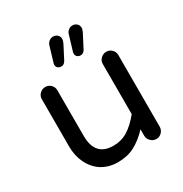

<svg xmlns="http://www.w3.org/2000/svg" viewBox="-166 -833 928 972"><g transform="rotate(-30 297.5 -347.0)"><path d="M212.9 -578.1Q212.9 -584 213.9 -585.9L240.2 -673.8Q244.1 -688.5 254.9 -696.8Q265.6 -705.1 278.3 -705.1Q293 -705.1 303.2 -695.8Q313.5 -686.5 313.5 -671.9Q313.5 -661.1 306.6 -647.5L266.6 -570.3Q256.8 -552.7 240.2 -552.7Q228.5 -552.7 220.7 -559.6Q212.9 -566.4 212.9 -578.1ZM326.2 -578.1Q326.2 -584 327.1 -585.9L353.5 -673.8Q357.4 -688.5 368.2 -696.8Q378.9 -705.1 391.6 -705.1Q406.2 -705.1 416.5 -695.8Q426.8 -686.5 426.8 -671.9Q426.8 -661.1 419.9 -647.5L379.9 -570.3Q370.1 -552.7 353.5 -552.7Q341.8 -552.7 334 -559.6Q326.2 -566.4 326.2 -578.1ZM153.3 -14.6Q114.3 -40 92.8 -84Q71.3 -127.9 71.3 -181.6V-459Q71.3 -477.5 85 -490.7Q98.6 -503.9 117.2 -503.9Q135.7 -503.9 148.9 -490.7Q162.1 -477.5 162.1 -459V-191.4Q162.1 -73.2 268.6 -73.2Q315.4 -73.2 353 -96.7Q390.6 -120.1 427.7 -166V-459Q427.7 -477.5 441.4 -490.7Q455.1 -503.9 473.6 -503.9Q492.2 -503.9 505.4 -490.7Q518.6 -477.5 518.6 -459V-40Q518.6 -21.5 505.4 -7.8Q492.2 5.9 473.6 5.9Q455.1 5.9 441.4 -7.8Q427.7 -21.5 427.7 -40V-77.1Q387.7 -34.2 344.7 -11.7Q301.8 10.7 247.1 10.7Q194.3 10.7 153.3 -14.6Z"/></g></svg>

Font: FakePearl
Style: Regular
Weight: 400
Version: Version 1.2